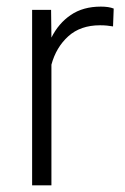

<svg xmlns="http://www.w3.org/2000/svg" viewBox="-20 -558 377 578"><path d="M322.3 -532.2 320.3 -478.5Q311 -480 301.8 -481Q292.5 -481.9 281.2 -481.9Q222.2 -481.9 185.5 -448.7Q148.9 -415.5 134.8 -363.3V0H76.7V-528.3H133.8L134.8 -444.8Q156.2 -487.8 193.1 -512.9Q230 -538.1 283.7 -538.1Q307.6 -538.1 322.3 -532.2Z"/></svg>

Font: Vazirmatn RD ExtraLight
Style: Regular
Weight: 200
Designer: Saber Rastikerdar
Foundry: Saber Rastikerdar
Version: Version 32.102